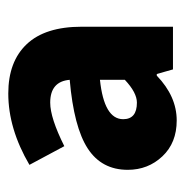

<svg xmlns="http://www.w3.org/2000/svg" viewBox="-12 -841 436 452"><g transform="rotate(-90 206.0 -615.0)"><path d="M148.4 -417Q95.7 -417 64 -450.7Q32.2 -484.4 32.2 -532.2Q32.2 -593.8 82.5 -626.5Q132.8 -659.2 244.1 -668.9Q240.2 -714.8 190.4 -714.8Q154.3 -714.8 87.9 -681.6L43.9 -763.7Q128.9 -813.5 211.9 -813.5Q287.1 -813.5 328.1 -770Q369.1 -726.6 369.1 -640.6V-425.8H268.6L257.8 -463.9H253.9Q205.1 -417 148.4 -417ZM190.4 -510.7Q213.9 -510.7 244.1 -539.1V-597.7Q151.4 -587.9 151.4 -543Q151.4 -510.7 190.4 -510.7Z"/></g></svg>

Font: Gen Shin Gothic Heavy
Style: Bold
Weight: 900
Designer: [Source Han Sans]
Ryoko NISHIZUKA  (kana & ideographs); Paul D. Hunt (Latin, Greek & Cyrillic); Wenlong ZHANG  (bopomofo
Version: Version 1.002.20150607